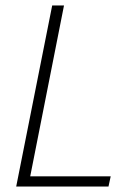

<svg xmlns="http://www.w3.org/2000/svg" viewBox="-20 -679 480 699"><path d="M39 0 170 -659H213L90 -37H383L375 0Z"/></svg>

Font: TypoPRO Source Sans Pro
Style: Italic
Weight: 300
Italic angle: -11°
Designer: Paul D. Hunt
Foundry: Adobe Systems Incorporated
Version: Version 1.075;PS 2.000;hotconv 1.0.86;makeotf.lib2.5.63406